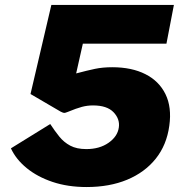

<svg xmlns="http://www.w3.org/2000/svg" viewBox="-20 -743 746 774"><path d="M329 11Q253.5 11 192.2 -9.5Q131 -30 87.8 -65.2Q44.5 -100.5 24 -145L182.5 -243Q200.5 -215.5 219 -192.5Q237.5 -169.5 263.2 -155.8Q289 -142 328 -142Q381.5 -142 417.8 -167.5Q454 -193 459 -229Q464 -263 437.8 -290.5Q411.5 -318 355 -318Q332 -318 310.2 -312.2Q288.5 -306.5 253.5 -292Q242.5 -287.5 238.5 -287.8Q234.5 -288 224.5 -293L103 -364L187 -723H681L651 -567H314L287 -447Q332 -459 363.2 -465.5Q394.5 -472 432.5 -472Q511 -472 566.2 -444Q621.5 -416 647.2 -363.2Q673 -310.5 662.5 -236Q652 -158.5 607.8 -103.2Q563.5 -48 492.5 -18.5Q421.5 11 329 11Z"/></svg>

Font: Public Sans Black
Style: Italic
Weight: 900
Italic angle: -8°
Designer: The Public Sans project authors (U.S. Web Design System). Libre Franklin designed by Pablo Impallari and Rodrigo Fuenzal
Version: Version 1.007; ttfautohint (v1.8.1) -l 8 -r 50 -G 200 -x 14 